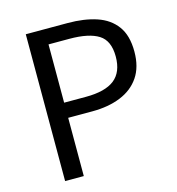

<svg xmlns="http://www.w3.org/2000/svg" viewBox="-100 -743 765 829"><g transform="rotate(-15 283.0 -328.0)"><path d="M89.7 0V-656.3H277.1Q350.7 -656.3 405.9 -637.9Q461.2 -619.5 492.3 -577.2Q523.4 -535 523.4 -463.1Q523.4 -394.2 492.9 -349.4Q462.4 -304.6 407.7 -282.5Q352.9 -260.4 281.1 -260.4H173.2V0ZM173.2 -328.1H270.6Q357 -328.1 398.6 -360.8Q440.1 -393.5 440.1 -463.1Q440.1 -534.2 396.7 -561.4Q353.3 -588.6 266.6 -588.6H173.2Z"/></g></svg>

Font: Source Sans 3
Style: Regular
Weight: 200
Designer: Paul D. Hunt
Foundry: Adobe
Version: Version 3.046;hotconv 1.0.118;makeotfexe 2.5.65603